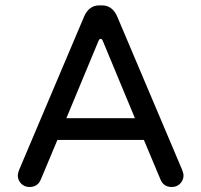

<svg xmlns="http://www.w3.org/2000/svg" viewBox="-20 -708 769 733"><path d="M47.9 -39.1Q47.9 -43.9 52.7 -58.6L301.8 -646.5Q320.3 -687.5 359.4 -687.5H369.1Q408.2 -687.5 426.8 -646.5L675.8 -58.6Q680.7 -43.9 680.7 -39.1Q680.7 -20.5 668 -7.3Q655.3 5.9 635.7 5.9Q604.5 5.9 592.8 -22.5L529.3 -173.8H199.2L135.7 -22.5Q124 5.9 92.8 5.9Q73.2 5.9 60.5 -7.3Q47.9 -20.5 47.9 -39.1ZM495.1 -256.8 372.1 -552.7Q369.1 -559.6 364.3 -559.6Q359.4 -559.6 356.4 -552.7L233.4 -256.8Z"/></svg>

Font: jf-openhuninn-2.1
Style: Regular
Weight: 400
Designer: [Kosugi Maru]
Designed by MOTOYA      

[Varela Round]
Joe Prince (Latin component); Avraham Cornfeld (Hebrew component)
Foundry: justfont Co., Ltd.
Version: 2.1